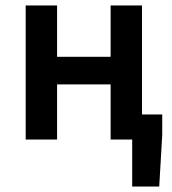

<svg xmlns="http://www.w3.org/2000/svg" viewBox="-20 -511 629 703"><path d="M464 172V0H385V-202H189V0H74V-491H189V-303H385V-491H500V-92H574V-17L563 172Z"/></svg>

Font: Giro Sans Semibold
Style: Regular
Weight: 600
Designer: Paul D. Hunt
Foundry: Adobe Systems Incorporated
Version: Version 1.000;PS 1.0;hotconv 1.0.88;makeotf.lib2.5.647800